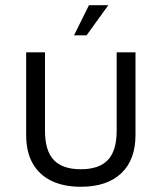

<svg xmlns="http://www.w3.org/2000/svg" viewBox="-20 -699 618 734"><path d="M289 15Q223 15 176 -8Q129 -31 104.5 -75Q80 -119 80 -183V-499H152V-199Q152 -123 185.5 -87.5Q219 -52 289 -52Q359 -52 392.5 -87.5Q426 -123 426 -199V-499H498V-183Q498 -88 443.5 -36.5Q389 15 289 15ZM263 -564 320 -679H394L311 -564Z"/></svg>

Font: Maven Pro
Style: Regular
Weight: 400
Designer: Joe Prince
Foundry: Joe Prince
Version: Version 2.103